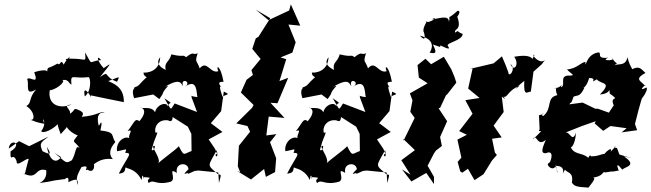

<svg xmlns="http://www.w3.org/2000/svg" viewBox="-20 -807 2971 876"><path d="M259 -90C231 -53 203 -84 194 -137C215 -102 212 -99 174 -117C157 -155 167 -157 202 -184L113 -140L67 -163L20 -129C25 -179 88 -153 28 -116C26 -58 39 -118 56 -71C54 -41 97 -86 111 -82C89 -4 96 -7 87 -16C154 18 138 -47 192 -30C187 -35 204 7 160 28C238 18 187 21 275 10C261 27 297 -20 292 23C284 32 346 -13 333 37C329 7 326 2 352 -45C398 -58 357 -22 379 -33C416 -8 413 -75 403 -54C401 -47 430 -90 495 -81C458 -120 519 -170 506 -159C485 -190 509 -204 437 -212C437 -202 454 -278 432 -234C431 -224 409 -304 458 -291C439 -304 429 -280 353 -274C352 -278 375 -292 334 -307C314 -316 324 -303 299 -288C306 -310 259 -327 307 -330C246 -307 197 -332 207 -395C249 -401 287 -447 259 -440C293 -451 294 -424 306 -421C301 -475 311 -446 383 -455C393 -459 400 -393 367 -367C355 -424 392 -376 394 -363V-372C442 -362 493 -351 545 -341C547 -413 491 -428 474 -437C530 -458 527 -462 514 -434C448 -458 483 -488 436 -455C491 -524 491 -522 453 -496C418 -535 422 -558 441 -533C380 -528 407 -501 368 -568C372 -520 374 -538 318 -539C283 -541 271 -538 288 -528C316 -571 276 -527 271 -512C255 -543 257 -503 242 -517C196 -489 198 -507 195 -479C197 -491 159 -486 136 -477C161 -414 114 -462 104 -446C115 -423 90 -366 145 -399C108 -357 127 -338 100 -323C135 -303 143 -258 120 -260C143 -252 144 -249 183 -242C162 -286 201 -250 168 -209C175 -194 227 -218 251 -249C240 -253 240 -237 257 -195C296 -236 295 -243 281 -238C289 -202 354 -179 337 -192C303 -150 318 -171 345 -129C324 -153 328 -109 308 -76C279 -60 286 -62 229 -109Z M961 -128 932 -171 995 -205 942 -245 989 -300 1001 -389C1035 -374 1014 -378 995 -366C983 -402 975 -432 1001 -394C971 -431 976 -433 1000 -434C985 -514 963 -510 976 -482C938 -470 925 -535 891 -495C879 -533 867 -519 882 -564C857 -553 868 -577 829 -546C811 -561 823 -544 762 -559C751 -520 728 -525 736 -488C701 -505 693 -524 711 -546C708 -479 649 -474 635 -476C633 -449 684 -445 661 -465C603 -415 623 -418 589 -407C610 -407 573 -412 592 -359L679 -376L707 -355L721 -376C728 -404 765 -424 733 -411C809 -458 807 -418 815 -415C802 -456 859 -433 823 -411C883 -453 875 -381 881 -364C838 -368 856 -379 854 -363L879 -296L777 -335C754 -301 766 -300 730 -359C778 -325 751 -347 746 -322C738 -350 668 -320 691 -263C699 -336 622 -306 622 -317C667 -301 600 -236 615 -255C594 -270 591 -243 562 -209C598 -223 552 -179 576 -173C550 -194 507 -159 514 -117C553 -123 562 -135 551 -110C587 -108 565 -99 522 -15C567 -17 541 -53 560 -40C612 -26 622 11 626 14C631 -36 640 30 632 1C694 4 640 5 659 28C682 8 690 41 759 22C788 9 742 -47 787 -18C777 -66 838 -69 840 -35C800 5 838 -26 839 -14L868 -27L885 -29L976 -20L979 28C995 -27 984 -2 971 -15C922 -58 929 -47 969 -122C981 -70 950 -106 971 -104ZM682 -159C706 -218 697 -201 690 -201C681 -223 700 -264 746 -258C760 -251 766 -253 768 -273L837 -229L853 -196L854 -118C817 -105 821 -90 796 -140C782 -123 720 -81 699 -59C720 -73 679 -125 678 -139C697 -152 680 -110 672 -124Z M1193 0 1235 -22 1240 -85 1212 -158 1241 -195 1195 -189 1206 -275 1278 -269 1214 -338 1246 -336 1295 -452 1255 -437 1286 -537 1260 -545 1314 -567 1329 -614 1296 -695 1350 -690 1307 -787 1299 -759 1205 -715 1147 -763 1213 -724 1159 -639 1147 -632 1131 -584 1169 -538 1127 -487 1134 -465 1105 -443 1079 -385 1137 -328 1130 -315 1058 -244 1109 -232 1121 -206 1070 -142 1065 -48 1076 -21 1062 -27 1125 12 1185 -36Z M1729 -128 1700 -171 1763 -205 1710 -245 1757 -300 1769 -389C1803 -374 1782 -378 1763 -366C1751 -402 1743 -432 1769 -394C1739 -431 1744 -433 1768 -434C1753 -514 1731 -510 1744 -482C1706 -470 1693 -535 1659 -495C1647 -533 1635 -519 1650 -564C1625 -553 1636 -577 1597 -546C1579 -561 1591 -544 1530 -559C1519 -520 1496 -525 1504 -488C1469 -505 1461 -524 1479 -546C1476 -479 1417 -474 1403 -476C1401 -449 1452 -445 1429 -465C1371 -415 1391 -418 1357 -407C1378 -407 1341 -412 1360 -359L1447 -376L1475 -355L1489 -376C1496 -404 1533 -424 1501 -411C1577 -458 1575 -418 1583 -415C1570 -456 1627 -433 1591 -411C1651 -453 1643 -381 1649 -364C1606 -368 1624 -379 1622 -363L1647 -296L1545 -335C1522 -301 1534 -300 1498 -359C1546 -325 1519 -347 1514 -322C1506 -350 1436 -320 1459 -263C1467 -336 1390 -306 1390 -317C1435 -301 1368 -236 1383 -255C1362 -270 1359 -243 1330 -209C1366 -223 1320 -179 1344 -173C1318 -194 1275 -159 1282 -117C1321 -123 1330 -135 1319 -110C1355 -108 1333 -99 1290 -15C1335 -17 1309 -53 1328 -40C1380 -26 1390 11 1394 14C1399 -36 1408 30 1400 1C1462 4 1408 5 1427 28C1450 8 1458 41 1527 22C1556 9 1510 -47 1555 -18C1545 -66 1606 -69 1608 -35C1568 5 1606 -26 1607 -14L1636 -27L1653 -29L1744 -20L1747 28C1763 -27 1752 -2 1739 -15C1690 -58 1697 -47 1737 -122C1749 -70 1718 -106 1739 -104ZM1450 -159C1474 -218 1465 -201 1458 -201C1449 -223 1468 -264 1514 -258C1528 -251 1534 -253 1536 -273L1605 -229L1621 -196L1622 -118C1585 -105 1589 -90 1564 -140C1550 -123 1488 -81 1467 -59C1488 -73 1447 -125 1446 -139C1465 -152 1448 -110 1440 -124Z M1960 0 1931 -51 1960 -107 1969 -120 1996 -141 1988 -182 2020 -254 1981 -313 1988 -315 2018 -379 2016 -371 2062 -430 2054 -455 2039 -491 2005 -548 1947 -514 1921 -539 1885 -510 1891 -453 1931 -427 1850 -381 1862 -349 1852 -297 1872 -269 1821 -165 1820 -173 1873 -122 1811 -76 1853 -10 1814 -34 1857 21 1925 -18 1960 33ZM1990 -592C1972 -617 2046 -563 2024 -597C2010 -611 2090 -621 2091 -652C2064 -662 2072 -672 2058 -658C2046 -677 2092 -665 2065 -734C2037 -695 2097 -758 2068 -758C2005 -701 2040 -756 2028 -705C2031 -745 1973 -718 1949 -719C1990 -739 1938 -695 1922 -710C1939 -716 1903 -684 1914 -657C1906 -687 1937 -599 1896 -644C1971 -626 1950 -580 1940 -567C1970 -560 1974 -566 1955 -604Z M2409 -538C2408 -539 2400 -562 2326 -548C2352 -514 2324 -475 2309 -515C2337 -494 2301 -447 2299 -478L2287 -510L2270 -550L2232 -518L2126 -493L2137 -498L2133 -480L2116 -403L2168 -360L2103 -350L2136 -288L2075 -209L2110 -192L2067 -170L2085 -88L2068 -68L2080 -25L2089 -19L2115 -37L2145 15L2186 -12L2225 -75L2247 -100L2238 -111L2225 -174L2269 -180L2232 -234L2278 -296L2267 -385C2246 -373 2304 -342 2276 -366C2297 -359 2295 -394 2351 -416C2308 -380 2354 -425 2372 -438C2368 -362 2386 -389 2402 -389L2414 -480L2452 -514L2467 -534C2444 -509 2399 -561 2419 -557Z M2864 -85 2806 -102 2795 -132C2765 -132 2813 -161 2766 -115C2781 -151 2709 -87 2752 -102C2738 -114 2713 -92 2678 -94C2682 -70 2678 -117 2664 -87C2631 -116 2597 -95 2579 -147C2578 -120 2604 -138 2608 -202C2590 -151 2580 -213 2557 -201L2635 -232L2698 -254L2693 -244L2732 -210L2765 -232L2839 -222L2816 -203L2887 -213L2877 -241C2883 -267 2902 -340 2913 -372C2880 -321 2941 -389 2930 -408C2881 -383 2933 -430 2923 -414C2913 -435 2866 -443 2925 -474C2900 -498 2894 -512 2841 -478C2886 -488 2855 -487 2843 -546C2833 -501 2799 -520 2783 -508C2808 -536 2801 -496 2773 -542C2795 -530 2713 -527 2756 -544C2692 -536 2734 -573 2705 -567C2650 -555 2651 -485 2651 -525C2628 -521 2612 -494 2567 -490C2584 -470 2609 -463 2580 -462C2525 -465 2566 -416 2539 -409C2551 -445 2553 -407 2505 -403C2538 -409 2503 -415 2523 -373C2469 -361 2503 -313 2458 -277C2438 -292 2484 -292 2439 -281L2442 -217C2426 -193 2482 -236 2411 -171C2429 -204 2429 -133 2470 -169C2462 -146 2439 -105 2471 -108C2510 -126 2495 -72 2486 -64C2463 -58 2508 -16 2517 -56C2516 -23 2537 5 2513 -50C2582 -54 2526 24 2558 -34C2562 -18 2599 -26 2589 26C2600 41 2605 46 2665 49C2693 13 2702 -1 2676 4C2738 0 2728 -30 2740 -20C2804 -31 2746 -18 2803 -29C2789 -63 2800 -58 2819 -33C2833 -47 2890 -51 2826 -94ZM2780 -326 2758 -293 2708 -311H2696L2638 -339L2578 -331C2585 -347 2583 -323 2597 -366C2616 -374 2626 -364 2646 -406C2632 -404 2655 -403 2668 -451C2711 -452 2664 -421 2703 -445C2721 -421 2777 -436 2717 -376C2783 -380 2754 -431 2762 -380C2816 -342 2759 -374 2780 -327Z"/></svg>

Font: Asimov Aggro
Style: CondIt
Weight: 500
Designer: Google
Version: Version 2.000980; 2014